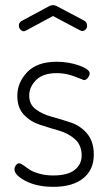

<svg xmlns="http://www.w3.org/2000/svg" viewBox="-20 -717 419 743"><path d="M185 -655 81 -599Q80 -599 77 -597.5Q74 -596 73 -596Q65 -596 59 -602.5Q53 -609 53 -619Q53 -630 64 -636L168 -692Q176 -697 185 -697Q194 -697 202 -692L306 -637Q317 -631 317 -617Q317 -609 311.5 -603Q306 -597 298 -597Q296 -597 292 -599Q290 -600 289 -600ZM186 -38Q242 -38 269 -59.5Q296 -81 296 -115Q296 -155 270.5 -178Q245 -201 208.5 -211.5Q172 -222 135 -234Q98 -246 72.5 -273Q47 -300 47 -346Q47 -398 85.5 -438Q124 -478 199 -478Q246 -478 286.5 -463.5Q327 -449 327 -433Q327 -425 320 -416Q313 -407 305 -407Q304 -407 270 -420.5Q236 -434 200 -434Q146 -434 119.5 -407Q93 -380 93 -347Q93 -313 118.5 -294Q144 -275 181 -265Q218 -255 255 -242.5Q292 -230 317.5 -199.5Q343 -169 343 -118Q343 -60 302 -27Q261 6 187 6Q123 6 79.5 -16.5Q36 -39 36 -62Q36 -70 41.5 -77.5Q47 -85 54 -85Q60 -85 70.5 -77.5Q81 -70 93 -61.5Q105 -53 130 -45.5Q155 -38 186 -38Z"/></svg>

Font: Dosis
Style: Light
Weight: 300
Designer: Edgar Tolentino, Pablo Impallari, Igino Marini
Foundry: Edgar Tolentino, Pablo Impallari, Igino Marini
Version: Version 1.007